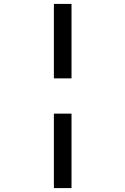

<svg xmlns="http://www.w3.org/2000/svg" viewBox="-20 -850 640 980"><path d="M255 -830H345V-450H255ZM255 110V-270H345V110Z"/></svg>

Font: JetBrainsMono NF
Style: Regular
Weight: 400
Monospace: yes
Designer: Philipp Nurullin, Konstantin Bulenkov
Foundry: JetBrains
Version: Version 1.0.2; ttfautohint (v1.8.3)